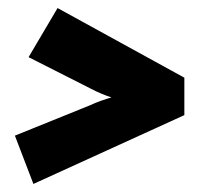

<svg xmlns="http://www.w3.org/2000/svg" viewBox="-20 -530 495 477"><path d="M123 -510 438 -337V-244L63 -73L17 -193L205 -269Q215 -274 230.5 -279.5Q246 -285 257 -288Q247 -291 231.5 -297.5Q216 -304 207 -309L51 -388Z"/></svg>

Font: Amaranth
Style: Bold Italic
Weight: 700
Italic angle: -12°
Designer: Gesine Todt
Foundry: Gesine Todt
Version: Version 1.001